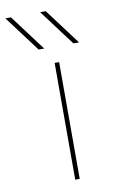

<svg xmlns="http://www.w3.org/2000/svg" viewBox="-135 -796 503 842"><g transform="rotate(-10 116.5 -375.0)"><path d="M71 -590 -49 -750H-24L96 -590ZM226 -590 106 -750H131L251 -590ZM130 0V-520H150V0Z"/></g></svg>

Font: Mplus 1p Thin
Style: Regular
Weight: 250
Version: Version 1.061